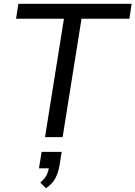

<svg xmlns="http://www.w3.org/2000/svg" viewBox="-20 -725 716 1015"><path d="M218 0 318 -626H65L77 -705H676L664 -626H411L311 0ZM223 270 193 240Q218 219 227 199.5Q236 180 241 153L260 165H186L200 78H306L295 148Q288 188 272.5 217.5Q257 247 223 270Z"/></svg>

Font: Nunito Sans 12pt Medium
Style: Italic
Weight: 500
Italic angle: -9°
Designer: Vernon Adams
Foundry: Vernon Adams
Version: Version 3.101;gftools[0.9.27]